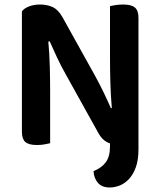

<svg xmlns="http://www.w3.org/2000/svg" viewBox="-20 -635 710 850"><path d="M144 7Q107 7 92 -6.5Q77 -20 77 -52V-585Q88 -599 109.5 -607Q131 -615 157 -615Q188 -615 212.5 -604Q237 -593 256 -560L400 -301Q420 -265 438.5 -226.5Q457 -188 471 -156L475 -157Q470 -216 468.5 -271.5Q467 -327 467 -381V-608Q475 -610 491.5 -612.5Q508 -615 525 -615Q562 -615 577.5 -601.5Q593 -588 593 -556V26Q593 73 581.5 105Q570 137 551.5 157Q533 177 510.5 186Q488 195 466 195Q431 195 413.5 174.5Q396 154 394 123Q412 115 425.5 105.5Q439 96 448.5 83Q458 70 462.5 52.5Q467 35 467 11V0Q452 -5 439 -16Q426 -27 415 -47L271 -306Q251 -341 232.5 -380.5Q214 -420 200 -452L194 -451Q199 -396 200.5 -338Q202 -280 202 -228V-1Q194 1 178 4Q162 7 144 7Z"/></svg>

Font: Baloo Thambi 2 SemiBold
Style: Regular
Weight: 600
Designer: Aadarsh Rajan and Ek Type
Foundry: Ek Type
Version: Version 1.640;hotconv 1.0.111;makeotfexe 2.5.65597; ttfautoh